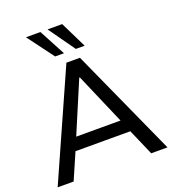

<svg xmlns="http://www.w3.org/2000/svg" viewBox="-164 -1062 1069 1186"><g transform="rotate(-20 371.0 -469.0)"><path d="M10 0 324 -705H413L732 0H625L538 -200L582 -172H155L202 -200L115 0ZM367 -591 215 -232 191 -255H546L526 -232L371 -591ZM408 -765 285 -938H381L466 -765ZM272 -765 143 -938H238L330 -765Z"/></g></svg>

Font: Mulish ExtraLight SemiBold
Style: Regular
Weight: 600
Version: Version 3.603